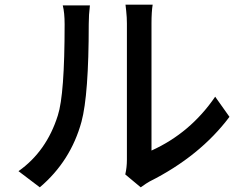

<svg xmlns="http://www.w3.org/2000/svg" viewBox="-20 -767 1040 820"><path d="M59 -36Q179 -121 227 -274Q256 -363 256 -663Q256 -713 248 -744H364Q359 -704 359 -664Q359 -362 328 -247Q282 -79 150 33ZM515 -22Q522 -52 522 -85V-667Q522 -692 519 -720L516 -747H632Q627 -717 627 -667V-124Q793 -199 899 -354L960 -268Q834 -100 619 8Q606 15 581 33Z"/></svg>

Font: Noto Sans S Chinese Medium
Style: Regular
Weight: 500
Designer: Ryoko NISHIZUKA  (kana & ideographs); Paul D. Hunt (Latin, Greek & Cyrillic); Wenlong ZHANG  (bopomofo); Sandoll Communi
Foundry: Adobe Systems Incorporated
Version: Version 1.000;PS 1;hotconv 1.0.78;makeotf.lib2.5.61930